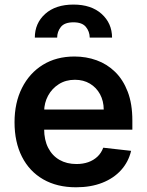

<svg xmlns="http://www.w3.org/2000/svg" viewBox="-20 -796 633 827"><path d="M307.5 10.7Q225.5 10.7 166 -23.6Q106.5 -57.9 74.6 -120.9Q42.6 -183.9 42.6 -269.5Q42.6 -353.7 74.8 -417.4Q106.9 -481.2 164.8 -516.9Q222.7 -552.6 300.8 -552.6Q351.2 -552.6 396.1 -536.4Q441.1 -520.2 475.7 -486.5Q510.3 -452.8 530.2 -400.7Q550.1 -348.7 550.1 -277V-237.6H103V-324.2H426.8Q426.5 -361.2 410.9 -390.1Q395.2 -419 367.4 -435.7Q339.5 -452.4 302.6 -452.4Q263.1 -452.4 233.3 -433.4Q203.5 -414.4 187 -383.7Q170.5 -353 170.1 -316.4V-240.8Q170.1 -193.2 187.5 -159.3Q204.9 -125.4 236.2 -107.4Q267.4 -89.5 309.3 -89.5Q337.4 -89.5 360.1 -97.5Q382.8 -105.5 399.5 -121.1Q416.2 -136.7 424.7 -159.8L544.7 -146.3Q533.4 -98.7 501.6 -63.4Q469.8 -28.1 420.5 -8.7Q371.1 10.7 307.5 10.7ZM130 -633.9Q130 -696 174.7 -736.2Q219.5 -776.3 296.5 -776.3Q372.9 -776.3 417.6 -736.2Q462.4 -696 462.7 -633.9H366.5Q366.1 -660.2 350 -680Q333.8 -699.9 296.5 -699.9Q257.8 -699.9 242 -679.7Q226.2 -659.4 226.2 -633.9Z"/></svg>

Font: InterMG SemiBold
Style: Regular
Weight: 600
Designer: Rasmus Andersson
Foundry: rsms
Version: Version 3.019;December 26, 2023;FontCreator 15.0.0.2955 64-b